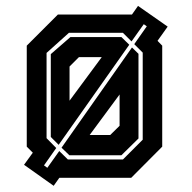

<svg xmlns="http://www.w3.org/2000/svg" viewBox="-20 -588 634 635"><path d="M157.5 26.5 59.5 -43 88.5 -83 68.5 -103V-437L171.5 -540H416.5L436.5 -568.5L534.5 -500L501 -453L516.5 -437V-103L414 0H176.5L174.5 2.5ZM136.5 -33 176 -88.5 204.5 -60.5H386.5L452 -126V-414L424 -442L465.5 -501L455.5 -508L415 -451L386.5 -479.5H208L134 -413V-131L166 -98.5L125.5 -41ZM174 -109 148 -135V-409L213 -465.5H381.5L407.5 -440ZM209.5 -74.5 183.5 -99.5 416.5 -431 438 -410V-130L381.5 -74.5ZM210 -255 316.5 -399H241L210 -368ZM276.5 -141.5H344.5L375.5 -172V-275.5Z"/></svg>

Font: Tourney Expanded Regular
Style: Bold
Weight: 700
Width: 7
Designer: Tyler Finck
Foundry: Etcetera Type Co
Version: Version 1.010; ttfautohint (v1.8.3)